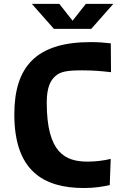

<svg xmlns="http://www.w3.org/2000/svg" viewBox="-20 -959 660 992"><path d="M448.5 -741.5C167.5 -741.5 54 -615 54 -368C54 -77.5 203 12.5 414.5 12.5C469 12.5 511.5 5 547 -2.5L552 -138C515 -129 471.5 -124 433 -124C318 -124 221.5 -167.5 221.5 -429C221.5 -509.5 242 -543.5 264 -564C292 -590.5 329.5 -595.5 405.5 -595.5C458 -595.5 503.5 -592 553.5 -586L552.5 -735C523.5 -738.5 491 -741.5 448.5 -741.5ZM144.5 -939H286.5L355 -852L423.5 -939H565.5L451.5 -810H258.5Z"/></svg>

Font: Monaspace Argon ExtraBold
Style: Bold
Weight: 800
Designer: Riley Cran & the Lettermatic Team
Foundry: Lettermatic
Version: Version 1.000 (Monaspace Argon)